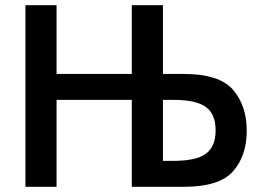

<svg xmlns="http://www.w3.org/2000/svg" viewBox="-20 -720 1010 740"><path d="M78 -700H198V-435H488V-700H608V-435H688Q826 -435 878.5 -373.5Q931 -312 931 -216Q931 -120 878.5 -60Q826 0 688 0H488V-335H198V0H78ZM608 -100H648Q736 -100 773.5 -127.5Q811 -155 811 -218Q811 -280 773.5 -307.5Q736 -335 650 -335H608Z"/></svg>

Font: Moderustic Med
Style: Regular
Weight: 500
Designer: Tural Alisoy
Foundry: TAFT Foundry
Version: Version 2.110